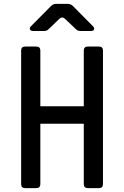

<svg xmlns="http://www.w3.org/2000/svg" viewBox="-20 -970 640 990"><path d="M110 0Q89 0 89 -21V-709Q89 -730 110 -730H167Q188 -730 188 -709V-422H412V-709Q412 -730 433 -730H490Q511 -730 511 -709V-21Q511 0 490 0H433Q412 0 412 -21V-332H188V-21Q188 0 167 0ZM152 -810Q138 -810 134.5 -818.5Q131 -827 141 -836L243 -939Q254 -950 269 -950H330Q345 -950 356 -939L458 -836Q468 -827 465 -818.5Q462 -810 448 -810H395Q380 -810 370 -821L315 -873Q300 -887 285 -872L232 -821Q222 -810 207 -810Z"/></svg>

Font: Pitagon Sans Mono Medium
Style: Regular
Weight: 500
Monospace: yes
Designer: Travis Tran
Foundry: Pitagon
Version: Version 1.001; ttfautohint (v1.8.4.7-5d5b);gftools[0.9.26]